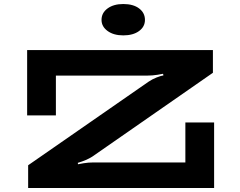

<svg xmlns="http://www.w3.org/2000/svg" viewBox="-20 -935 1194 955"><path d="M120 -113 718 -528Q737 -541 758.5 -549.5Q780 -558 793 -560L791 -568Q787 -567 763 -563Q739 -559 712 -559H258V-361H115V-686H1039V-573L439 -156Q411 -138 367 -125L368 -118Q372 -119 395.5 -123Q419 -127 445 -127H902V-326H1045V0H120ZM485 -836Q485 -871 515 -893Q545 -915 593 -915Q643 -915 672 -893Q701 -871 701 -836Q701 -802 671.5 -780.5Q642 -759 593 -759Q545 -759 515 -781Q485 -803 485 -836Z"/></svg>

Font: BioRhyme Expanded ExtraBold
Style: Regular
Weight: 800
Width: 7
Designer: Aoife Mooney
Foundry: Aoife Mooney Type
Version: Version 1.000